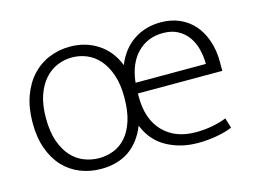

<svg xmlns="http://www.w3.org/2000/svg" viewBox="-73 -602 992 736"><g transform="rotate(-15 423.5 -234.0)"><path d="M792 -235H457V-221Q457 -133 504.5 -83.5Q552 -34 634 -34Q699 -34 756 -56L768 -16Q742 -5 705.5 1.5Q669 8 631 8Q563 8 508 -22Q453 -52 428 -115Q378 8 247 8Q203 8 164.5 -7.5Q126 -23 98 -53Q70 -83 54 -127.5Q38 -172 38 -230Q38 -289 54.5 -335Q71 -381 100 -412.5Q129 -444 168 -460Q207 -476 251 -476Q313 -476 361.5 -444.5Q410 -413 433 -354Q456 -412 502.5 -444Q549 -476 612 -476Q652 -476 685.5 -461.5Q719 -447 742.5 -420Q766 -393 779 -355Q792 -317 792 -271ZM403 -235Q403 -287 390 -324.5Q377 -362 355.5 -386.5Q334 -411 306 -422.5Q278 -434 248 -434Q218 -434 190 -422.5Q162 -411 140 -386.5Q118 -362 105 -324.5Q92 -287 92 -235Q92 -180 105.5 -142Q119 -104 141 -80Q163 -56 191.5 -45Q220 -34 250 -34Q280 -34 307.5 -44.5Q335 -55 356.5 -79Q378 -103 390.5 -141.5Q403 -180 403 -235ZM738 -277Q738 -306 731 -334.5Q724 -363 708.5 -385Q693 -407 668.5 -420.5Q644 -434 609 -434Q548 -434 507.5 -393Q467 -352 459 -277Z"/></g></svg>

Font: Mukta ExtraLight
Style: Regular
Weight: 275
Designer: Girish Dalvi and Yashodeep Gholap
Foundry: Ek Type
Version: Version 2.538;PS 1.002;hotconv 16.6.51;makeotf.lib2.5.65220;